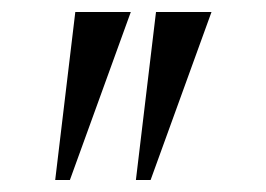

<svg xmlns="http://www.w3.org/2000/svg" viewBox="-20 -842 443 320"><path d="M198 -822 96.5 -542H72L105.5 -822ZM332.5 -822 231 -542H206.5L240 -822Z"/></svg>

Font: Merriweather 120pt Light
Style: Regular
Weight: 300
Version: Version 2.100